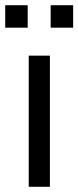

<svg xmlns="http://www.w3.org/2000/svg" viewBox="-31 -715 300 735"><path d="M0 0ZM79 0V-502H160V0ZM163 -609V-695H249V-609ZM-11 -609V-695H75V-609Z"/></svg>

Font: Winston
Style: Regular
Weight: 400
Designer: Original fonts by Vernon Adams / Changes by Cristiano Sobral
Foundry: Original fonts by Vernon Adams / Changes by Cristiano Sobral
Version: Version 2.503;July 17, 2020;FontCreator 13.0.0.2655 64-bit